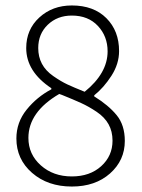

<svg xmlns="http://www.w3.org/2000/svg" viewBox="-20 -671 519 703"><path d="M243 12Q155 12 97.5 -38Q40 -88 40 -164Q40 -223 77.5 -269.5Q115 -316 168 -344V-348Q76 -409 76 -495Q76 -563 124 -607Q172 -651 243 -651Q323 -651 369.5 -604.5Q416 -558 416 -484Q416 -437 388 -393.5Q360 -350 325 -322V-318Q377 -286 407 -249.5Q437 -213 437 -155Q437 -84 383 -36Q329 12 243 12ZM290 -335Q374 -403 374 -483Q374 -538 338.5 -576Q303 -614 243 -614Q190 -614 155 -580.5Q120 -547 120 -495Q120 -463 133.5 -437.5Q147 -412 175 -392.5Q203 -373 226.5 -362Q250 -351 290 -335ZM243 -25Q309 -25 350.5 -62.5Q392 -100 392 -156Q392 -190 377.5 -216Q363 -242 334 -261.5Q305 -281 277.5 -293.5Q250 -306 208 -323Q205 -324 204 -324.5Q203 -325 201 -325.5Q199 -326 197 -327Q84 -261 84 -166Q84 -106 129.5 -65.5Q175 -25 243 -25Z"/></svg>

Font: Toshiba Sans Light
Style: Regular
Weight: 300
Designer: Paul D. Hunt
Foundry: Toshiba Corporation
Version: Version 2.020;PS 2.0;hotconv 1.0.86;makeotf.lib2.5.63406